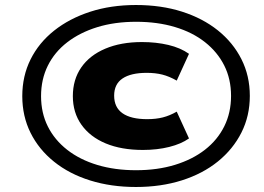

<svg xmlns="http://www.w3.org/2000/svg" viewBox="-20 -736 1056 767"><path d="M523 11Q424 11 340.5 -15Q257 -41 196 -90Q135 -139 102 -205.5Q69 -272 69 -352Q69 -432 102 -498.5Q135 -565 196 -613.5Q257 -662 340 -689Q423 -716 523 -716Q624 -716 707 -689.5Q790 -663 850.5 -614.5Q911 -566 944.5 -499.5Q978 -433 978 -353Q978 -273 944.5 -206.5Q911 -140 850.5 -91Q790 -42 706.5 -15.5Q623 11 523 11ZM551 -137Q465 -137 402.5 -163Q340 -189 305.5 -237.5Q271 -286 271 -352Q271 -418 304.5 -466.5Q338 -515 400.5 -541.5Q463 -568 547 -568Q604 -568 652.5 -556.5Q701 -545 735 -521L686 -414Q656 -431 628.5 -438Q601 -445 566 -445Q503 -445 469.5 -422.5Q436 -400 436 -354Q436 -307 469.5 -283.5Q503 -260 568 -260Q603 -260 630.5 -267Q658 -274 686 -290L735 -183Q704 -161 656 -149Q608 -137 551 -137ZM523 -56Q609 -56 679 -77.5Q749 -99 799 -138Q849 -177 876 -231.5Q903 -286 903 -353Q903 -420 876 -474Q849 -528 799 -567.5Q749 -607 679 -628Q609 -649 524 -649Q438 -649 368.5 -627.5Q299 -606 248.5 -567Q198 -528 171 -473.5Q144 -419 144 -352Q144 -285 171 -231Q198 -177 248.5 -137.5Q299 -98 369 -77Q439 -56 523 -56Z"/></svg>

Font: Nunito Sans 7pt Expanded Black
Style: Italic
Weight: 900
Width: 7
Italic angle: -9°
Designer: Vernon Adams
Foundry: Vernon Adams
Version: Version 3.101;gftools[0.9.27]